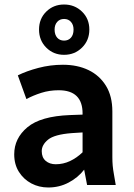

<svg xmlns="http://www.w3.org/2000/svg" viewBox="-20 -820 592 851"><path d="M43 -136Q43 -207 101.5 -256Q160 -305 290 -310L346 -312V-317Q346 -420 240 -420Q199 -420 163 -408.5Q127 -397 97 -381L59 -486Q97 -505 150 -519Q203 -533 259 -533Q323 -533 372 -509.5Q421 -486 449.5 -440Q478 -394 478 -326V-124Q478 -103 479.5 -86Q481 -69 485 -47L493 0H366L353 -68Q326 -33 284.5 -11Q243 11 194 11Q153 11 119 -7Q85 -25 64 -58Q43 -91 43 -136ZM165 -150Q165 -122 182.5 -107Q200 -92 227 -92Q260 -92 290 -106Q320 -120 346 -145V-233L298 -230Q221 -224 193 -201Q165 -178 165 -150ZM153 -689Q153 -737 185 -768.5Q217 -800 264 -800Q311 -800 343.5 -768.5Q376 -737 376 -689Q376 -641 343.5 -609Q311 -577 264 -577Q217 -577 185 -609Q153 -641 153 -689ZM222 -689Q222 -666 233.5 -653Q245 -640 264 -640Q283 -640 294.5 -653Q306 -666 306 -689Q306 -710 294.5 -723Q283 -736 264 -736Q245 -736 233.5 -723Q222 -710 222 -689Z"/></svg>

Font: Radio Canada SemiBold
Style: Regular
Weight: 600
Designer: Charles Daoud, Etienne Aubert Bonn, Alexandre Saumier Demers, Jacques Le Bailly
Foundry: Radio-Canada
Version: Version 2.104; ttfautohint (v1.8.4.7-5d5b);gftools[0.9.28.de